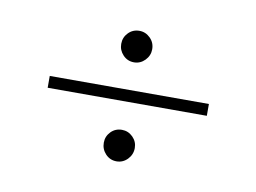

<svg xmlns="http://www.w3.org/2000/svg" viewBox="-42 -454 480 360"><g transform="rotate(10 198.5 -274.0)"><path d="M198 -338Q185.5 -338 177 -347Q168.5 -356 168.5 -368Q168.5 -380.5 177 -389.2Q185.5 -398 198 -398Q210 -398 218.8 -389.2Q227.5 -380.5 227.5 -368Q227.5 -356 218.8 -347Q210 -338 198 -338ZM47 -263V-285.5H350V-263ZM198 -149.5Q185.5 -149.5 177 -158.5Q168.5 -167.5 168.5 -180Q168.5 -192 177 -200.8Q185.5 -209.5 198 -209.5Q210 -209.5 218.8 -200.8Q227.5 -192 227.5 -180Q227.5 -167.5 218.8 -158.5Q210 -149.5 198 -149.5Z"/></g></svg>

Font: Imbue 50pt Light
Style: Regular
Weight: 300
Designer: Tyler Finck
Foundry: Etcetera Type Company
Version: Version 1.102; ttfautohint (v1.8.3)